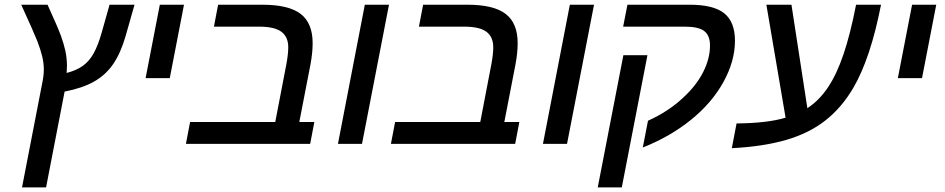

<svg xmlns="http://www.w3.org/2000/svg" viewBox="-20 -622 4085 830"><path d="M259.3 -226.1 179.2 188H75.2L163.1 -265.6Q169.4 -294.9 169.4 -322.3Q169.4 -348.6 162.4 -378.4Q155.3 -408.2 141.1 -444.8Q127 -480.5 71.8 -601.6H185.5Q208 -552.2 222.4 -518.8Q236.8 -485.4 243.2 -467.8Q255.9 -432.6 262.5 -402.6Q269 -372.6 269.5 -339.4L268.1 -306.6Q309.6 -317.4 337.4 -336.9Q365.2 -356.4 384.5 -390.9Q403.8 -425.3 419.4 -480.5L453.6 -601.6H561.5L522.5 -464.4Q501.5 -392.1 469 -344.7Q436.5 -297.4 386 -269Q335.4 -240.7 259.3 -226.1Z M775.4 -601.6 713.9 -284.2H609.4L670.9 -601.6Z M1338.9 -94.7 1320.8 0H783.7L801.8 -94.7H1169.9L1218.3 -346.2Q1226.1 -389.2 1226.1 -417.5Q1226.1 -462.4 1196.5 -484.6Q1167 -506.8 1100.1 -506.8H904.8L922.9 -601.6H1114.3Q1228 -601.6 1279.8 -561.8Q1331.5 -522 1331.5 -435.5Q1331.5 -394 1322.3 -344.2L1273.9 -94.7Z M1661.6 -601.6 1544.9 0H1440.9L1557.1 -601.6Z M2225.1 -94.7 2207 0H1669.9L1688 -94.7H2056.2L2104.5 -346.2Q2112.3 -389.2 2112.3 -417.5Q2112.3 -462.4 2082.8 -484.6Q2053.2 -506.8 1986.3 -506.8H1791L1809.1 -601.6H2000.5Q2114.3 -601.6 2166 -561.8Q2217.8 -522 2217.8 -435.5Q2217.8 -394 2208.5 -344.2L2160.2 -94.7Z M2547.9 -601.6 2431.2 0H2327.1L2443.4 -601.6Z M3107.4 -267.6Q3057.6 -177.2 2967 -104Q2876.5 -30.8 2758.8 15.6L2781.2 -100.1Q2825.7 -120.1 2864 -145.3Q2902.3 -170.4 2933.1 -199.7Q2989.3 -251 3019.3 -309.6Q3049.3 -368.2 3049.3 -425.3Q3049.3 -468.3 3024.7 -487.5Q3000 -506.8 2939.9 -506.8H2673.8L2692.4 -601.6H2961.4Q3064.5 -601.6 3110.8 -564.5Q3157.2 -527.3 3157.2 -445.8Q3157.2 -357.9 3107.4 -267.6ZM2778.8 -383.3 2668 188H2564L2674.8 -383.3Z M3668.5 -241.7Q3618.2 -156.2 3547.9 -101.1Q3477.5 -45.9 3378.4 -17.1Q3279.3 11.7 3143.6 18.6L3164.1 -88.4Q3297.4 -89.4 3376 -113.3L3293 -601.6H3401.4L3470.2 -154.3Q3521 -187.5 3559.1 -244.1Q3597.2 -300.8 3626.7 -388.2Q3656.2 -475.6 3680.7 -601.6H3788.6Q3743.2 -369.1 3668.5 -241.7Z M4027.3 -601.6 3965.8 -284.2H3861.3L3922.9 -601.6Z"/></svg>

Font: Arimo Medium
Style: Italic
Weight: 500
Italic angle: -12°
Designer: Steve Matteson
Foundry: Monotype Imaging Inc.
Version: Version 1.33